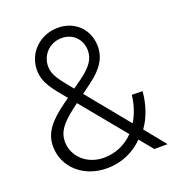

<svg xmlns="http://www.w3.org/2000/svg" viewBox="-135 -845 883 963"><g transform="rotate(-20 306.5 -363.5)"><path d="M273 10C359 10 426 -27 469 -72L528 0H599L509 -111C543 -158 566 -221 572 -293L515 -294C509 -242 493 -196 470 -158L287 -382L336 -418C407 -470 438 -520 438 -581C438 -670 373 -737 281 -737C184 -737 110 -664 110 -573C110 -504 151 -459 209 -389L182 -370C94 -306 55 -256 55 -185C55 -76 146 10 273 10ZM119 -188C119 -238 146 -276 217 -330L242 -349L436 -113C394 -70 340 -45 276 -45C187 -45 119 -108 119 -188ZM169 -571C169 -633 217 -682 281 -682C341 -682 384 -638 384 -578C384 -534 360 -499 302 -456L254 -422C198 -491 169 -524 169 -571Z"/></g></svg>

Font: Wafeq Light
Style: Regular
Weight: 300
Designer: Rasmus Andersson & Azza Alameddine
Foundry: Google & TypeTogether
Version: Version 3.000;January 28, 2025;FontCreator 15.0.0.3014 64-bi